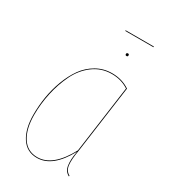

<svg xmlns="http://www.w3.org/2000/svg" viewBox="-184 -829 818 928"><g transform="rotate(30 224.5 -365.5)"><path d="M395.5 -735.8H237.8L238.3 -739.7H396ZM304.2 -648.4Q311 -648.4 311 -641.1Q311 -633.8 303.7 -633.8Q296.4 -633.8 296.4 -641.1Q296.4 -648.4 304.2 -648.4ZM286.6 -527.3Q342.3 -527.3 384.8 -498.5L332.5 -120.1Q323.2 -67.9 326.9 -37.8Q330.6 -7.8 355 5.4L353.5 9.3Q328.1 -3.9 323.7 -35.2Q319.3 -66.4 327.1 -106.9Q327.1 -108.9 327.4 -110.1Q327.6 -111.3 327.6 -112.8Q261.2 9.3 174.3 9.3Q117.2 9.3 86.4 -38.3Q55.7 -85.9 55.7 -164.6Q55.7 -213.9 63.7 -263.2Q71.8 -312.5 89.8 -360.6Q107.9 -408.7 134 -445.3Q160.2 -481.9 199.7 -504.6Q239.3 -527.3 286.6 -527.3ZM286.6 -523.4Q229 -523.4 183.6 -489.7Q138.2 -456.1 112.1 -401.9Q85.9 -347.7 72.8 -286.9Q59.6 -226.1 59.6 -164.6Q59.6 -87.4 89.1 -41Q118.7 5.4 174.3 5.4Q260.7 5.4 328.6 -121.6L380.4 -496.6Q339.8 -523.4 286.6 -523.4Z"/></g></svg>

Font: Fira Sans Compressed Four
Style: Italic
Weight: 100
Width: 3
Italic angle: -8°
Designer: Carrois Corporate & Edenspiekermann AG
Foundry: Carrois Corporate GbR & Edenspiekermann AG
Version: Version 4.203;PS 004.203;hotconv 1.0.88;makeotf.lib2.5.64775